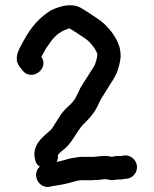

<svg xmlns="http://www.w3.org/2000/svg" viewBox="-20 -738 599 748"><path d="M415 -36C422 -36 430 -37 439 -39C448 -38 457 -39 466 -41L476 -42C488 -44 498 -50 505 -60C529 -94 500 -138 461 -132L451 -130H447C437 -131 427 -130 416 -127C414 -127 411 -128 407 -129C391 -132 378 -129 364 -129C360 -128 354 -128 345 -127H295C276 -125 250 -121 233 -115L201 -107C204 -114 206 -122 206 -129L205 -133C206 -134 207 -136 208 -137C215 -146 227 -154 236 -162C268 -192 282 -235 315 -264C333 -282 348 -300 360 -324C364 -333 370 -347 375 -355C386 -371 400 -395 410 -411L418 -423C425 -434 433 -449 438 -462L444 -483C447 -494 449 -505 450 -516C450 -547 444 -564 433 -585C416 -616 389 -647 359 -666C337 -681 315 -696 292 -709C255 -727 212 -713 181 -699C136 -673 100 -631 74 -583L60 -557C44 -527 36 -500 62 -471L69 -462C105 -420 173 -471 141 -517C152 -534 156 -547 169 -563C190 -595 209 -614 248 -627H251C270 -617 290 -602 309 -590C330 -576 347 -555 358 -532C358 -531 358 -529 359 -528V-520C358 -511 353 -496 351 -490C351 -489 350 -487 349 -484C340 -469 333 -459 323 -443C311 -422 296 -405 287 -382L278 -364C272 -350 262 -339 252 -329C239 -318 228 -306 218 -293C210 -281 203 -269 195 -257C190 -250 184 -237 177 -231C150 -207 112 -181 114 -132C117 -112 119 -99 135 -89C100 -56 134 3 180 -12C206 -16 236 -21 259 -28C269 -31 287 -36 298 -36H327C333 -35 341 -36 352 -37C361 -37 367 -37 372 -38L386 -40C395 -40 407 -37 415 -36Z"/></svg>

Font: Dictator
Style: Regular
Weight: 500
Version: Version MIL.1277